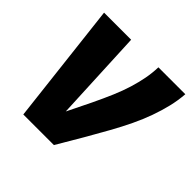

<svg xmlns="http://www.w3.org/2000/svg" viewBox="-145 -678 812 812"><g transform="rotate(45 261.5 -272.0)"><path d="M282 1H99L36 -545H198L217 -135Q246 -193 269 -241Q292 -289 309 -329Q326 -369 337 -405Q348 -441 354.5 -475Q361 -509 362 -544H523Q520 -504 510.5 -464.5Q501 -425 486.5 -384.5Q472 -344 451.5 -301Q431 -258 405 -211.5Q379 -165 348.5 -112Q318 -59 282 1Z"/></g></svg>

Font: Georama ExtraCondensed Thin
Style: Bold Italic
Weight: 700
Italic angle: -9°
Version: Version 1.001